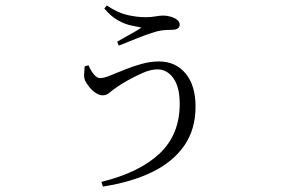

<svg xmlns="http://www.w3.org/2000/svg" viewBox="-20 -606 1040 703"><path d="M351 60Q490 26 564 -43.5Q638 -113 638 -226Q638 -287 615 -319.5Q592 -352 556 -352Q532 -352 502.5 -339Q473 -326 446.5 -311Q420 -296 405 -285Q393 -277 381.5 -267Q370 -257 356 -257Q343 -257 330 -266Q317 -275 307 -287.5Q297 -300 292 -310Q287 -322 288 -334.5Q289 -347 290 -363L304 -367Q310 -353 317 -342.5Q324 -332 331.5 -326Q339 -320 347 -320Q360 -320 383.5 -329.5Q407 -339 436.5 -351Q466 -363 498.5 -372Q531 -381 562 -381Q623 -381 659.5 -337Q696 -293 696 -216Q696 -132 654.5 -72.5Q613 -13 537 24Q461 61 357 77ZM409 -453Q432 -467 457 -480.5Q482 -494 498 -505Q485 -508 461.5 -512.5Q438 -517 412 -531.5Q386 -546 362 -575L371 -586Q411 -559 446.5 -551Q482 -543 514 -543Q532 -543 549 -546Q566 -549 577 -549Q591 -549 605 -545Q619 -541 628.5 -533.5Q638 -526 638 -515Q638 -507 631 -502Q624 -497 611 -497Q601 -497 585.5 -496Q570 -495 554 -491Q536 -486 510 -476.5Q484 -467 459 -456.5Q434 -446 415 -439Z"/></svg>

Font: Noto Serif JP ExtraLight Light
Style: Regular
Weight: 300
Version: Version 2.003-H1;hotconv 1.1.1;makeotfexe 2.6.0